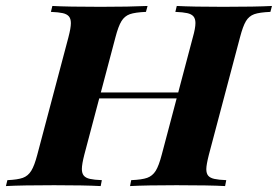

<svg xmlns="http://www.w3.org/2000/svg" viewBox="-61 -628 938 648"><path d="M856.9 -607.9 851.6 -587.9Q814.9 -586.4 797.1 -580.1Q779.3 -573.7 769 -556.6Q758.8 -539.6 749 -502L644 -106Q635.3 -71.8 635.3 -57.1Q635.3 -42.5 641.8 -34.9Q648.4 -27.3 662.6 -24.2Q676.8 -21 702.6 -20L698.7 0Q646 -2.9 534.7 -2.9Q433.6 -2.9 377.9 0L381.8 -20Q418 -21.5 435.8 -27.8Q453.6 -34.2 464.4 -51.3Q475.1 -68.4 484.9 -106L535.2 -295.9H273.9L223.6 -106Q215.3 -73.7 215.3 -57.6Q215.3 -43 221.9 -35.2Q228.5 -27.3 242.7 -24.2Q256.8 -21 282.7 -20L278.8 0Q223.1 -2.9 121.6 -2.9Q13.2 -2.9 -41 0L-36.1 -20Q-1.5 -21.5 16.1 -27.8Q33.7 -34.2 44.4 -51.5Q55.2 -68.8 64.9 -106L169.9 -502Q178.2 -533.7 178.2 -549.8Q178.2 -564.9 171.4 -572.8Q164.6 -580.6 150.6 -583.7Q136.7 -586.9 110.8 -587.9L115.7 -607.9Q167 -605 278.8 -605Q375.5 -605 437 -607.9L431.6 -587.9Q395 -586.4 377.2 -580.1Q359.4 -573.7 348.9 -556.6Q338.4 -539.6 328.6 -502L279.3 -315.9H540.5L589.8 -502Q598.6 -532.7 598.6 -550.3Q598.6 -564.9 591.8 -572.8Q585 -580.6 570.8 -583.7Q556.6 -586.9 530.8 -587.9L535.6 -607.9Q589.8 -605 691.9 -605Q802.7 -605 856.9 -607.9Z"/></svg>

Font: TypoPRO Playfair Display SC
Style: Bold Italic
Weight: 700
Italic angle: -14.9847°
Designer: Claus Eggers Sørensen
Foundry: Claus Eggers Sørensen
Version: Version 1.004;PS 001.004;hotconv 1.0.70;makeotf.lib2.5.58329